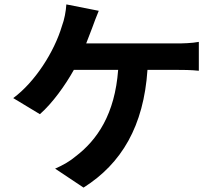

<svg xmlns="http://www.w3.org/2000/svg" viewBox="-20 -798 996 871"><path d="M40 -353 161 -280C218 -330 276 -411 315 -481H516C501 -281 422 -163 321 -87C299 -68 265 -48 230 -33L359 53C532 -56 632 -227 649 -481H783C805 -481 847 -481 882 -477V-608C851 -602 808 -601 783 -601H371C381 -626 390 -651 398 -671C405 -691 418 -725 428 -749L281 -778C279 -746 272 -709 261 -680C226 -562 138 -425 40 -353Z"/></svg>

Font: Kinto Sans
Style: Bold
Weight: 700
Designer: Authors: Ryoko NISHIZUKA  (kana & ideographs); Paul D. Hunt (Latin, Greek & Cyrillic); Wenlong ZHANG  (bopomofo); Sandol
Foundry: Adobe Systems Incorporated, ookami Inc.
Version: Version 0.001